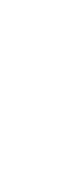

<svg xmlns="http://www.w3.org/2000/svg" viewBox="-36 -110 56 130"><path d="M-16.1 -90.3 0 0 -16.1 -90.3Z"/></svg>

Font: Amiri
Style: Slanted
Weight: 400
Italic angle: 9°
Designer: Khaled Hosny
Version: Version 000.107